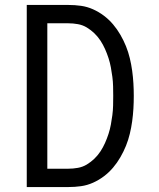

<svg xmlns="http://www.w3.org/2000/svg" viewBox="-20 -755 640 775"><path d="M88 0V-735H256Q282 -735 307 -731.5Q332 -728 355.5 -717.5Q379 -707 399.5 -691.5Q420 -676 436.5 -656.5Q453 -637 466 -614.5Q479 -592 488.5 -568.5Q498 -545 504 -520Q510 -495 513.5 -469.5Q517 -444 518.5 -418.5Q520 -393 520 -368Q520 -342 518.5 -316.5Q517 -291 513.5 -265.5Q510 -240 504 -215Q498 -190 488.5 -166.5Q479 -143 466 -120.5Q453 -98 436.5 -78.5Q420 -59 399.5 -43.5Q379 -28 355.5 -17.5Q332 -7 307 -3.5Q282 0 256 0ZM171 -74H256Q275 -74 294.5 -77.5Q314 -81 330.5 -91Q347 -101 361 -114.5Q375 -128 385.5 -144Q396 -160 404 -178Q412 -196 418 -214.5Q424 -233 427.5 -252Q431 -271 433.5 -290Q436 -309 436.5 -328.5Q437 -348 437 -368Q437 -387 436.5 -406.5Q436 -426 433.5 -445Q431 -464 427.5 -483Q424 -502 418 -520.5Q412 -539 404 -557Q396 -575 385.5 -591Q375 -607 361 -620.5Q347 -634 330.5 -644Q314 -654 294.5 -657.5Q275 -661 256 -661H171Z"/></svg>

Font: Iosevka SS04 Extended
Style: Regular
Weight: 400
Width: 7
Monospace: yes
Designer: Belleve Invis
Foundry: Belleve Invis
Version: Version 19.0.0; ttfautohint (v1.8.4)